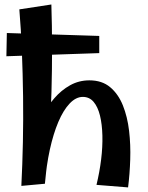

<svg xmlns="http://www.w3.org/2000/svg" viewBox="-20 -824 659 856"><path d="M8.5 -573.2 10.5 -676.8 422.5 -663.8V-587.2ZM180.2 -4.8 75.2 4.8Q80 -90.2 82.1 -191.1Q84.2 -292 82.9 -393.8Q81.5 -495.5 77.6 -593.9Q73.8 -692.2 66.2 -782.2L209 -804Q215 -616 209.5 -414.4Q204 -212.8 180.2 -4.8ZM551 11.5 410.2 0.2Q424 -57 430.9 -113.2Q437.8 -169.5 436.5 -219.6Q435.2 -269.8 425.8 -308.6Q416.2 -347.5 397.4 -369.8Q378.5 -392 349.2 -392Q318.5 -392 290.5 -362.5Q262.5 -333 240.1 -280.4Q217.8 -227.8 202.2 -157.1Q186.8 -86.5 180.2 -4.8L110.5 -129Q114.8 -168.5 129.2 -214.2Q143.8 -260 167 -304.5Q190.2 -349 221.8 -385.5Q253.2 -422 292.6 -443.9Q332 -465.8 378.5 -465.8Q435 -465.8 471.2 -435.2Q507.5 -404.8 527.9 -354Q548.2 -303.2 555.5 -240.9Q562.8 -178.5 560.6 -112.9Q558.5 -47.2 551 11.5Z"/></svg>

Font: Marhey Light
Style: Regular
Weight: 300
Designer: Nur Syamsi & Bustanul Arifin
Foundry: Namelatype
Version: Version 1.000